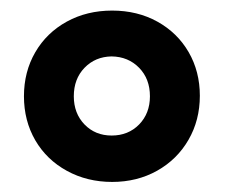

<svg xmlns="http://www.w3.org/2000/svg" viewBox="-20 -748 435 372"><path d="M26.4 -561.5Q26.4 -608.9 48.3 -646.7Q70.3 -684.6 109.4 -706.1Q148.4 -727.5 197.3 -727.5Q246.1 -727.5 284.9 -706.1Q323.7 -684.6 345.5 -647Q367.2 -609.4 367.2 -562.5Q367.2 -515.1 345.2 -477.1Q323.2 -439 284.4 -417.2Q245.6 -395.5 197.3 -395.5Q148.9 -395.5 109.6 -417Q70.3 -438.5 48.3 -476.3Q26.4 -514.2 26.4 -561.5ZM270.5 -561.5Q270.5 -595.2 249.5 -616.7Q228.5 -638.2 196.3 -638.7Q164.6 -638.2 143.8 -616.7Q123 -595.2 123 -561.5Q123 -528.3 143.8 -506.8Q164.6 -485.4 196.3 -485.4Q228.5 -485.4 249.5 -506.8Q270.5 -528.3 270.5 -561.5Z"/></svg>

Font: Reddit Sans Chocolate
Style: Bold
Weight: 700
Designer: Stephen Hutchings
Foundry: Reddit
Version: Version 1.011